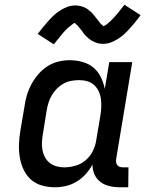

<svg xmlns="http://www.w3.org/2000/svg" viewBox="-20 -782 640 810"><path d="M211 8Q183 8 156.5 0.5Q130 -7 110.5 -24.5Q91 -42 79.5 -66.5Q68 -91 63.5 -118.5Q59 -146 60 -174Q61 -202 66 -231L83 -331Q86 -355 93 -379Q100 -403 112 -425.5Q124 -448 141 -468Q158 -488 179.5 -502Q201 -516 225.5 -522Q250 -528 274 -528Q302 -528 328.5 -520.5Q355 -513 374.5 -496.5Q394 -480 405.5 -456.5Q417 -433 422 -407L441 -520H538L470 -111Q469 -104 470 -97Q471 -90 475 -85Q479 -80 485.5 -78Q492 -76 499 -76H522L521 8H485Q463 8 441.5 3Q420 -2 403.5 -14.5Q387 -27 378.5 -46.5Q370 -66 370 -88Q359 -67 342 -48Q325 -29 303.5 -16Q282 -3 258.5 2.5Q235 8 211 8ZM251 -76Q274 -76 298.5 -83Q323 -90 342 -106.5Q361 -123 372 -145.5Q383 -168 386 -191L403 -291Q406 -309 407 -327Q408 -345 406 -362.5Q404 -380 397 -395.5Q390 -411 378 -422.5Q366 -434 349 -439Q332 -444 314 -444Q298 -444 281 -441Q264 -438 248.5 -429.5Q233 -421 220.5 -408.5Q208 -396 199 -381Q190 -366 185 -350Q180 -334 177 -317L161 -217Q158 -200 157 -183Q156 -166 159 -149.5Q162 -133 169.5 -119Q177 -105 189.5 -95Q202 -85 218 -80.5Q234 -76 251 -76ZM207 -595 139 -639Q152 -656 164 -670.5Q176 -685 187 -697Q198 -709 209 -719Q220 -729 235 -738.5Q250 -748 265.5 -753.5Q281 -759 297 -759Q302 -759 307 -758.5Q312 -758 317 -757Q322 -756 326.5 -754.5Q331 -753 336 -751Q341 -749 345 -746.5Q349 -744 352.5 -741Q356 -738 360 -735Q364 -732 367.5 -728Q371 -724 374 -720.5Q377 -717 380 -713.5Q383 -710 384.5 -707.5Q386 -705 390.5 -700Q395 -695 398 -690.5Q401 -686 404 -682.5Q407 -679 411 -677Q415 -675 415 -671L420 -673Q424 -675 427 -677Q430 -679 434 -682.5Q438 -686 440.5 -688Q443 -690 445 -692Q447 -694 449 -696Q451 -698 453.5 -700.5Q456 -703 458.5 -705.5Q461 -708 463.5 -711Q466 -714 468.5 -717Q471 -720 474 -723Q477 -726 479.5 -729.5Q482 -733 485 -737Q488 -741 491.5 -745Q495 -749 498 -753Q501 -757 505 -762L573 -718Q560 -700 548 -685.5Q536 -671 525 -659Q514 -647 503 -637Q492 -627 477 -617.5Q462 -608 446.5 -602.5Q431 -597 415 -597Q410 -597 405 -597.5Q400 -598 395 -599Q390 -600 385.5 -602Q381 -604 376 -606Q371 -608 367 -610.5Q363 -613 359.5 -615.5Q356 -618 352 -621.5Q348 -625 344.5 -628.5Q341 -632 337.5 -635.5Q334 -639 331.5 -643Q329 -647 327.5 -649.5Q326 -652 321.5 -657Q317 -662 314 -666Q311 -670 308 -673.5Q305 -677 301 -679.5Q297 -682 297 -685V-686L292 -684Q287 -681 284.5 -679Q282 -677 278 -673.5Q274 -670 271.5 -668.5Q269 -667 267 -665Q265 -663 263 -661Q261 -659 258.5 -656.5Q256 -654 253.5 -651.5Q251 -649 248.5 -646Q246 -643 243.5 -640Q241 -637 238 -633.5Q235 -630 232.5 -626.5Q230 -623 227 -619.5Q224 -616 220.5 -612Q217 -608 214 -603.5Q211 -599 207 -595Z"/></svg>

Font: Iosevka HT Medium Extended
Style: Italic
Weight: 500
Width: 7
Italic angle: -9°
Monospace: yes
Designer: Belleve Invis
Foundry: Belleve Invis
Version: Version 32.3.0; ttfautohint (v1.8.4)